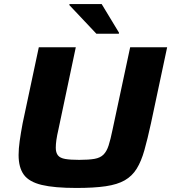

<svg xmlns="http://www.w3.org/2000/svg" viewBox="-20 -922 847 950"><path d="M358 8Q249 8 186.5 -7Q124 -22 98 -57.5Q72 -93 72 -155Q72 -186 77.5 -225Q83 -264 92 -312L172 -688H355L269 -281Q262 -251 259 -229.5Q256 -208 256 -191Q256 -167 266.5 -153.5Q277 -140 302.5 -135.5Q328 -131 372 -131Q419 -131 447.5 -136Q476 -141 492 -157Q508 -173 517.5 -202.5Q527 -232 537 -281L624 -688H807L727 -312Q710 -234 694.5 -179Q679 -124 656.5 -87.5Q634 -51 597.5 -30Q561 -9 503 -0.5Q445 8 358 8ZM457 -755 323 -897 324 -902H483L569 -760L568 -755Z"/></svg>

Font: Saira Expanded
Style: Bold Italic
Weight: 700
Width: 7
Italic angle: -12°
Designer: Hector Gatti with collaboration of the Omnibus-Type team
Foundry: Omnibus-Type
Version: Version 1.101